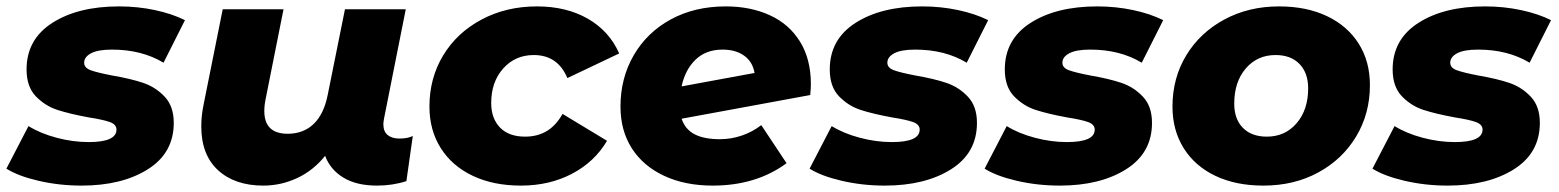

<svg xmlns="http://www.w3.org/2000/svg" viewBox="-36 -571 4872 600"><path d="M-16 -44 53 -177Q90 -154 141 -140.5Q192 -127 241 -127Q328 -127 328 -166Q328 -182 307.5 -189.5Q287 -197 242 -204Q182 -215 143.5 -227.5Q105 -240 76 -270Q47 -300 47 -354Q47 -448 127.5 -499.5Q208 -551 336 -551Q394 -551 448 -539.5Q502 -528 542 -508L475 -375Q407 -416 314 -416Q270 -416 248.5 -404.5Q227 -393 227 -375Q227 -359 247.5 -351.5Q268 -344 315 -335Q373 -325 411.5 -312Q450 -299 478.5 -269Q507 -239 507 -187Q507 -93 426 -42Q345 9 219 9Q149 9 84.5 -6Q20 -21 -16 -44Z M1254 -146 1234 -5Q1191 9 1142 9Q1078 9 1037 -16Q996 -41 980 -84Q943 -38 892.5 -14.5Q842 9 787 9Q698 9 645.5 -39Q593 -87 593 -176Q593 -209 600 -243L660 -542H850L794 -261Q790 -242 790 -224Q790 -153 863 -153Q912 -153 944 -183.5Q976 -214 988 -274L1042 -542H1232L1164 -200Q1162 -188 1162 -183Q1162 -160 1175.5 -149Q1189 -138 1212 -138Q1238 -138 1254 -146Z M1306 -238Q1306 -327 1349 -398Q1392 -469 1469 -510Q1546 -551 1642 -551Q1734 -551 1801 -512.5Q1868 -474 1899 -404L1737 -327Q1707 -399 1632 -399Q1574 -399 1536.5 -357Q1499 -315 1499 -249Q1499 -201 1526.5 -172.5Q1554 -144 1605 -144Q1643 -144 1672 -161Q1701 -178 1722 -215L1861 -131Q1822 -65 1751.5 -28Q1681 9 1592 9Q1506 9 1441.5 -21.5Q1377 -52 1341.5 -108Q1306 -164 1306 -238Z M2498 -308Q2498 -298 2496 -274L2094 -200Q2105 -167 2134.5 -151.5Q2164 -136 2214 -136Q2249 -136 2282.5 -147.5Q2316 -159 2343 -180L2422 -61Q2327 9 2191 9Q2105 9 2039.5 -21.5Q1974 -52 1938.5 -107.5Q1903 -163 1903 -238Q1903 -327 1944.5 -398.5Q1986 -470 2060.5 -510.5Q2135 -551 2232 -551Q2309 -551 2369.5 -523.5Q2430 -496 2464 -441Q2498 -386 2498 -308ZM2094 -301 2322 -343Q2316 -378 2289.5 -397Q2263 -416 2222 -416Q2170 -416 2137.5 -384.5Q2105 -353 2094 -301Z M2494 -44 2563 -177Q2600 -154 2651 -140.5Q2702 -127 2751 -127Q2838 -127 2838 -166Q2838 -182 2817.5 -189.5Q2797 -197 2752 -204Q2692 -215 2653.5 -227.5Q2615 -240 2586 -270Q2557 -300 2557 -354Q2557 -448 2637.5 -499.5Q2718 -551 2846 -551Q2904 -551 2958 -539.5Q3012 -528 3052 -508L2985 -375Q2917 -416 2824 -416Q2780 -416 2758.5 -404.5Q2737 -393 2737 -375Q2737 -359 2757.5 -351.5Q2778 -344 2825 -335Q2883 -325 2921.5 -312Q2960 -299 2988.5 -269Q3017 -239 3017 -187Q3017 -93 2936 -42Q2855 9 2729 9Q2659 9 2594.5 -6Q2530 -21 2494 -44Z M3041 -44 3110 -177Q3147 -154 3198 -140.5Q3249 -127 3298 -127Q3385 -127 3385 -166Q3385 -182 3364.5 -189.5Q3344 -197 3299 -204Q3239 -215 3200.5 -227.5Q3162 -240 3133 -270Q3104 -300 3104 -354Q3104 -448 3184.5 -499.5Q3265 -551 3393 -551Q3451 -551 3505 -539.5Q3559 -528 3599 -508L3532 -375Q3464 -416 3371 -416Q3327 -416 3305.5 -404.5Q3284 -393 3284 -375Q3284 -359 3304.5 -351.5Q3325 -344 3372 -335Q3430 -325 3468.5 -312Q3507 -299 3535.5 -269Q3564 -239 3564 -187Q3564 -93 3483 -42Q3402 9 3276 9Q3206 9 3141.5 -6Q3077 -21 3041 -44Z M3628 -238Q3628 -327 3671 -398Q3714 -469 3790 -510Q3866 -551 3961 -551Q4047 -551 4111 -520.5Q4175 -490 4210 -434.5Q4245 -379 4245 -305Q4245 -216 4202 -144.5Q4159 -73 4083.5 -32Q4008 9 3912 9Q3826 9 3762 -21.5Q3698 -52 3663 -108Q3628 -164 3628 -238ZM4052 -295Q4052 -343 4025 -371Q3998 -399 3950 -399Q3893 -399 3857 -357Q3821 -315 3821 -247Q3821 -199 3848 -171.5Q3875 -144 3923 -144Q3980 -144 4016 -186Q4052 -228 4052 -295Z M4253 -44 4322 -177Q4359 -154 4410 -140.5Q4461 -127 4510 -127Q4597 -127 4597 -166Q4597 -182 4576.5 -189.5Q4556 -197 4511 -204Q4451 -215 4412.5 -227.5Q4374 -240 4345 -270Q4316 -300 4316 -354Q4316 -448 4396.5 -499.5Q4477 -551 4605 -551Q4663 -551 4717 -539.5Q4771 -528 4811 -508L4744 -375Q4676 -416 4583 -416Q4539 -416 4517.5 -404.5Q4496 -393 4496 -375Q4496 -359 4516.5 -351.5Q4537 -344 4584 -335Q4642 -325 4680.5 -312Q4719 -299 4747.5 -269Q4776 -239 4776 -187Q4776 -93 4695 -42Q4614 9 4488 9Q4418 9 4353.5 -6Q4289 -21 4253 -44Z"/></svg>

Font: Montserrat Alternates ExtraBold
Style: Italic
Weight: 800
Italic angle: -11.3°
Designer: Julieta Ulanovsky
Foundry: Julieta Ulanovsky
Version: Version 7.200